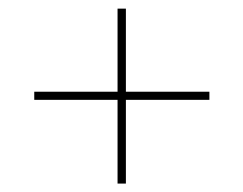

<svg xmlns="http://www.w3.org/2000/svg" viewBox="-20 -610 569 449"><path d="M254.9 -180.7V-376.5H60.1V-395.5H254.9V-589.8H274.4V-395.5H469.7V-376.5H274.4V-180.7Z"/></svg>

Font: Bodoni* 11pt
Style: Regular
Weight: 400
Version: Version 2.3